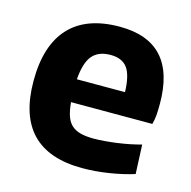

<svg xmlns="http://www.w3.org/2000/svg" viewBox="-87 -636 730 732"><g transform="rotate(15 278.0 -270.0)"><path d="M299 9Q34 9 34 -265Q34 -405 101 -477Q168 -549 299 -549Q522 -549 522 -304Q522 -278 520.5 -259.5Q519 -241 514 -223H193Q196 -190 203.5 -168.5Q211 -147 225 -134.5Q239 -122 260.5 -116.5Q282 -111 312 -111Q351 -111 402 -118Q453 -125 497 -137L502 -22Q458 -8 404 0.5Q350 9 299 9ZM293 -436Q245 -436 221 -407.5Q197 -379 192 -313H382Q380 -380 359 -408Q338 -436 293 -436Z"/></g></svg>

Font: Encode Sans Narrow
Style: Bold
Weight: 700
Designer: Pablo Impallari, Andres Torresi
Foundry: Pablo Impallari, Andres Torresi
Version: Version 1.000; ttfautohint (v1.00) -l 8 -r 50 -G 200 -x 14 -